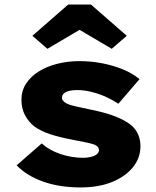

<svg xmlns="http://www.w3.org/2000/svg" viewBox="-20 -812 686 842"><path d="M333 10Q240 10 168 -16Q96 -42 53 -87L163 -183Q196 -153 245 -136.5Q294 -120 344 -120Q359 -120 372 -122.5Q385 -125 394 -129Q403 -133 408.5 -139.5Q414 -146 414 -154Q414 -169 394 -178Q379 -183 352.5 -188.5Q326 -194 294 -200Q241 -210 200 -223.5Q159 -237 130 -258Q104 -279 89 -308Q74 -337 74 -374Q74 -414 94.5 -445.5Q115 -477 150.5 -499Q186 -521 232 -532.5Q278 -544 327 -544Q378 -544 425.5 -535Q473 -526 516 -509Q559 -492 592 -465L499 -357Q477 -372 448 -385.5Q419 -399 385 -408Q351 -417 319 -417Q304 -417 291.5 -415Q279 -413 270.5 -409Q262 -405 257 -399Q252 -393 252 -386Q251 -377 256 -371Q261 -365 269 -360Q283 -352 310 -346Q337 -340 379 -331Q444 -318 488 -300.5Q532 -283 559 -260Q577 -243 586.5 -220.5Q596 -198 596 -171Q596 -119 562.5 -78Q529 -37 470.5 -13.5Q412 10 333 10ZM188 -598 122 -655 279 -792H379L536 -655L470 -598L314 -690H344Z"/></svg>

Font: Lexend Exa ExtraBold
Style: Regular
Weight: 800
Designer: Bonnie Shaver-Troup, Thomas Jockin
Foundry: Lexend
Version: Version 1.007